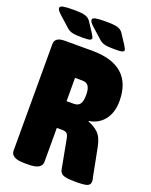

<svg xmlns="http://www.w3.org/2000/svg" viewBox="-161 -960 821 1046"><g transform="rotate(20 250.0 -436.5)"><path d="M115 2Q73 2 54 -9.5Q35 -21 35 -41V-660Q35 -700 92 -700H250Q485 -700 485 -492Q485 -427 453 -385Q421 -343 365 -334V-330Q396 -320 422 -296.5Q448 -273 459 -217L490 -58Q492 -49 493.5 -43Q495 -37 495 -32Q495 -11 478 -4.5Q461 2 422 2H399Q364 2 342.5 -4.5Q321 -11 316 -35L285 -200Q281 -224 272 -231.5Q263 -239 243 -239H214V-41Q214 -21 195 -9.5Q176 2 134 2ZM214 -394H256Q281 -394 292 -410Q303 -426 303 -462Q303 -497 292 -513Q281 -529 256 -529H214ZM177 -749Q138 -749 119.5 -753Q101 -757 87 -769L29 -821Q13 -835 7.5 -843Q2 -851 2 -857Q2 -868 20 -871.5Q38 -875 83 -875Q129 -875 149 -868.5Q169 -862 180 -845L216 -790Q229 -769 229 -763Q229 -757 220.5 -753Q212 -749 177 -749ZM365 -749Q326 -749 307.5 -753Q289 -757 275 -769L217 -821Q201 -835 195.5 -843Q190 -851 190 -857Q190 -868 208 -871.5Q226 -875 271 -875Q317 -875 337 -868.5Q357 -862 368 -845L404 -790Q417 -769 417 -763Q417 -757 408.5 -753Q400 -749 365 -749Z"/></g></svg>

Font: Asap Condensed Black
Style: Regular
Weight: 900
Width: 3
Designer: Pablo Cosgaya
Foundry: Omnibus-Type
Version: Version 3.001; ttfautohint (v1.8.4.7-5d5b)